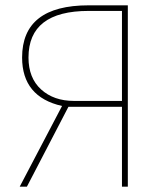

<svg xmlns="http://www.w3.org/2000/svg" viewBox="-20 -701 623 721"><path d="M313 -681H460V0H438V-300H237L81 0H54L213 -303Q63 -337 63 -485Q63 -681 313 -681ZM258 -322H438V-660H313Q87 -660 87 -485Q87 -408 134.5 -365Q182 -322 258 -322Z"/></svg>

Font: FiraGO Thin
Style: Regular
Weight: 100
Designer: bBox Type
Foundry: bBox Type GmbH
Version: Version 1.001;PS 001.001;hotconv 1.0.88;makeotf.lib2.5.64775